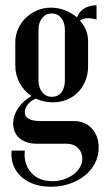

<svg xmlns="http://www.w3.org/2000/svg" viewBox="-20 -533 396 728"><path d="M173 175Q137 175 108.5 165Q80 155 60 136.5Q40 118 30.5 93Q21 68 24 38H74Q69 89 98 121.5Q127 154 179 154Q202 154 222.5 147Q243 140 258.5 128.5Q274 117 283 101.5Q292 86 292 69Q292 44 275.5 28Q259 12 233 12H121Q79 12 54.5 -8.5Q30 -29 30 -65Q30 -95 48.5 -122.5Q67 -150 99 -169Q70 -189 54 -219Q38 -249 38 -285V-372Q38 -399 48.5 -423Q59 -447 77.5 -465Q96 -483 120.5 -493.5Q145 -504 173 -504Q200 -504 226 -494Q252 -484 272 -467Q280 -489 299.5 -501Q319 -513 346 -513V-459Q328 -464 314 -464Q294 -464 283 -455Q314 -421 314 -376V-282Q314 -252 304 -227Q294 -202 276 -183.5Q258 -165 233.5 -155Q209 -145 180 -145Q146 -145 116 -159Q96 -151 85 -136.5Q74 -122 74 -107Q74 -74 135 -74H260Q302 -74 328 -46Q354 -18 354 27Q354 59 340 86Q326 113 302 132.5Q278 152 245 163.5Q212 175 173 175ZM126 -228Q126 -201 140 -183.5Q154 -166 177 -166Q200 -166 213 -183Q226 -200 226 -228V-420Q226 -448 212 -465Q198 -482 176 -482Q154 -482 140 -465Q126 -448 126 -420Z"/></svg>

Font: Moniqa SemBd Heading
Style: Regular
Weight: 600
Designer: Rajesh Rajput
Foundry: Rajesh Rajput
Version: Version 1.000